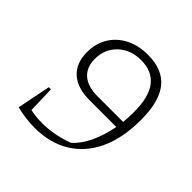

<svg xmlns="http://www.w3.org/2000/svg" viewBox="-161 -744 891 891"><g transform="rotate(45 284.0 -299.0)"><path d="M115 -173 119 -41Q156 -33 197 -33Q235 -33 275.5 -40.5Q316 -48 356 -63Q392 -95 416.5 -147.5Q441 -200 453 -264H276Q197 -264 154 -303Q111 -342 111 -414Q111 -470 137 -513Q163 -556 210.5 -580.5Q258 -605 320 -605Q417 -605 464 -547Q511 -489 511 -368Q511 -249 472 -165.5Q433 -82 360.5 -37.5Q288 7 188 7Q131 7 68 -8L101 -173ZM290 -303H459Q462 -337 462 -373Q462 -565 315 -565Q247 -565 203 -523.5Q159 -482 159 -417Q159 -362 193 -332.5Q227 -303 290 -303Z"/></g></svg>

Font: Piazzolla ExtraLight
Style: Italic
Weight: 200
Italic angle: -11.3°
Designer: Juan Pablo del Peral
Foundry: Huerta Tipografica
Version: Version 1.330